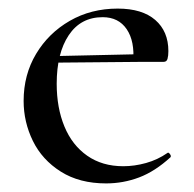

<svg xmlns="http://www.w3.org/2000/svg" viewBox="-20 -415 451 447"><path d="M227 12Q165 12 121.5 -15.5Q78 -43 56.5 -87Q35 -131 35 -180Q35 -241 64 -289.5Q93 -338 142.5 -366.5Q192 -395 254 -395Q311 -395 341.5 -368.5Q372 -342 372 -296Q372 -285 370 -278Q368 -271 361 -271H290Q294 -319 275 -347Q256 -375 219 -375Q168 -375 140 -333Q112 -291 112 -220Q112 -164 130 -120.5Q148 -77 183 -52.5Q218 -28 267 -28Q293 -28 320 -35.5Q347 -43 370 -59Q372 -61 375.5 -56.5Q379 -52 377 -49Q341 -16 304 -2Q267 12 227 12ZM89 -269 88 -284 313 -289V-271Z"/></svg>

Font: Cormorant Light Medium
Style: Regular
Weight: 500
Version: Version 4.000